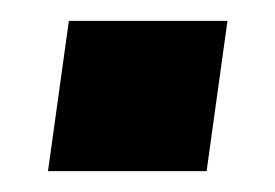

<svg xmlns="http://www.w3.org/2000/svg" viewBox="-20 -164 264 184"><path d="M26 0 46 -144H198L178 0Z"/></svg>

Font: Host Grotesk SemiBold
Style: Italic
Weight: 600
Italic angle: -8°
Designer: Doğukan Karapınar based on Poppins by Indian Type Foundry, Jonny Pinhorn
Foundry: Element Type
Version: Version 1.001; ttfautohint (v1.8.4.7-5d5b)